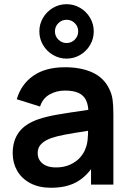

<svg xmlns="http://www.w3.org/2000/svg" viewBox="-20 -873 616 908"><path d="M294.8 -595.8Q260 -595.8 230.5 -613.2Q200.9 -630.6 183.5 -660.1Q166.1 -689.7 166.1 -724.5Q166.1 -759.2 183.5 -788.8Q200.9 -818.3 230.5 -835.8Q260 -853.2 294.8 -853.2Q329.6 -853.2 359.1 -835.8Q388.7 -818.3 406 -788.8Q423.4 -759.2 423.4 -724.5Q423.4 -689.7 406 -660.1Q388.7 -630.6 359.1 -613.2Q329.6 -595.8 294.8 -595.8ZM294.8 -669.5Q317.8 -669.5 333.8 -685.8Q349.8 -702 349.8 -724.5Q349.8 -747.5 333.8 -763.5Q317.8 -779.5 294.8 -779.5Q272.2 -779.5 256 -763.5Q239.8 -747.5 239.8 -724.5Q239.8 -702 256 -685.8Q272.2 -669.5 294.8 -669.5ZM221.2 15Q164.4 15 123.4 -6.7Q82.4 -28.4 61.2 -65.6Q40 -102.8 40 -148Q40 -208.2 69.8 -248.1Q99.5 -288.1 162.8 -309.5Q199.7 -321.9 249.8 -330.7Q299.9 -339.4 392.2 -352.7Q404.6 -354.6 417.2 -356.2Q429.8 -357.9 441.7 -359.8L398.3 -335.7Q398.6 -373.6 387.6 -397.6Q376.7 -421.6 352.2 -433.1Q327.7 -444.7 287.3 -444.7Q247.2 -444.7 214.5 -426.3Q181.8 -407.9 169.5 -369.2L59.3 -403.7Q79.8 -474.4 137.4 -514.7Q195 -555 287.7 -555Q362.9 -555 416.5 -530.6Q470.1 -506.2 495.7 -454.5Q508.8 -428.8 512.5 -401Q516.2 -373.2 516.2 -331.3V0H410.5V-117.2L428 -97.8Q403.1 -58.6 373.7 -33.7Q344.3 -8.8 306.9 3.1Q269.5 15 221.2 15ZM245 -81.2Q283.4 -81.2 312.6 -94.9Q341.8 -108.6 359.5 -129Q377.2 -149.4 384.3 -170.7Q391.9 -188.3 394.3 -211.4Q396.7 -234.4 396.7 -261.5V-271.7L433.7 -260.5L390 -253.4Q322.3 -243.1 286 -236.1Q249.7 -229.1 223.5 -220.5Q191.2 -208.6 174.7 -191.8Q158.2 -174.9 158.2 -149.5Q158.2 -129.3 168.2 -113.9Q178.2 -98.5 197.6 -89.8Q217.1 -81.2 245 -81.2Z"/></svg>

Font: Hauora
Style: Regular
Weight: 400
Designer: Wayne Shih
Foundry: WCYS
Version: Version 1.001